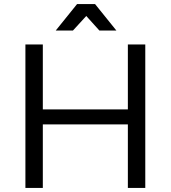

<svg xmlns="http://www.w3.org/2000/svg" viewBox="-20 -917 834 937"><path d="M401 -839 465 -768H548L444 -897H356L252 -768H336ZM604 -700V-383H189V-700H104V0H189V-310H604V0H689V-700Z"/></svg>

Font: Juman Normal
Style: Regular
Weight: 300
Designer: Bandar Raffah (Arabic) Julieta Ulanovsky (Latin)
Foundry: Caramella
Version: Version 5.022;PS 005.022;hotconv 1.0.88;makeotf.lib2.5.64775